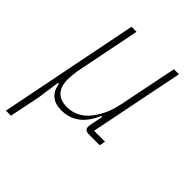

<svg xmlns="http://www.w3.org/2000/svg" viewBox="-214 -613 918 918"><g transform="rotate(45 245.0 -154.0)"><path d="M-10 200 131 -508H165L101 -188Q97 -168 95 -148Q93 -128 93 -116Q93 -18 185 -18Q217 -18 246.5 -32.5Q276 -47 299 -77Q317 -100 332.5 -131.5Q348 -163 358 -211L418 -508H452L356 -30H430L424 0H351Q322 0 322 -23Q322 -32 325 -46L337 -104H330Q281 12 176 12Q92 12 78 -70H72L56 44L24 200Z"/></g></svg>

Font: IBM Plex Sans Condensed ExtraLight
Style: Italic
Weight: 200
Width: 3
Italic angle: -11°
Designer: Mike Abbink, Paul van der Laan, Pieter van Rosmalen
Foundry: Bold Monday
Version: Version 1.3